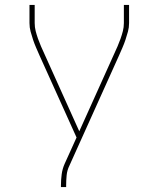

<svg xmlns="http://www.w3.org/2000/svg" viewBox="-20 -755 640 775"><path d="M226 0V-7Q226 -29 229 -51.5Q232 -74 241 -94L289 -200L140 -530Q133 -546 126 -562Q119 -578 113.5 -594.5Q108 -611 103.5 -627.5Q99 -644 99 -662V-735H120V-662Q120 -645 124 -629.5Q128 -614 133.5 -598.5Q139 -583 145.5 -568Q152 -553 159 -538L300 -225L341 -316L441 -538Q448 -553 454.5 -568Q461 -583 466.5 -598.5Q472 -614 476 -629.5Q480 -645 480 -662V-735H501V-662Q501 -644 496.5 -627.5Q492 -611 486.5 -594.5Q481 -578 474 -562Q467 -546 460 -530L260 -86Q251 -68 249 -47.5Q247 -27 247 -7V0Z"/></svg>

Font: Iosevka Curly Thin Extended
Style: Regular
Weight: 100
Width: 7
Monospace: yes
Designer: Belleve Invis
Foundry: Belleve Invis
Version: Version 11.1.0; ttfautohint (v1.8.3)